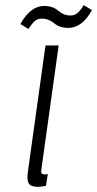

<svg xmlns="http://www.w3.org/2000/svg" viewBox="-20 -713 376 743"><path d="M156 -537 88 -49Q83 -16 91.5 -3Q100 10 126 10Q133 10 140.5 9Q148 8 158 6L165 -40Q160 -38 157.5 -38Q155 -38 152 -38Q145 -38 141.5 -42Q138 -46 140 -57L207 -537ZM90 -601Q102 -620 113.5 -630.5Q125 -641 142 -641Q168 -641 189.5 -623Q211 -605 244 -605Q270 -605 293 -621.5Q316 -638 336 -674L304 -693Q294 -676 282 -664.5Q270 -653 253 -653Q227 -653 205.5 -671.5Q184 -690 151 -690Q125 -690 102 -673Q79 -656 59 -620Z"/></svg>

Font: Secuela ExtLt
Style: Italic
Weight: 200
Italic angle: -8°
Designer: Fernando Haro
Foundry: deFharo
Version: Version 1.704